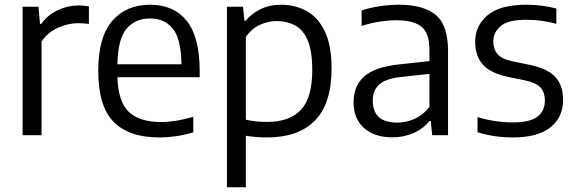

<svg xmlns="http://www.w3.org/2000/svg" viewBox="-20 -571 2433 811"><path d="M75.5 0V-542.5H142.5L149 -470H154Q182 -508.5 224.2 -528.2Q266.5 -548 312.5 -548Q335.5 -548 355.5 -544V-470Q344 -471.5 332.5 -472.2Q321 -473 308.5 -473Q268.5 -473 225.5 -454Q182.5 -435 155.5 -396V0Z M652 9.5Q525 9.5 460 -56.2Q395 -122 395 -271.5Q395 -414.5 454 -482.8Q513 -551 614.5 -551Q714 -551 768.8 -482.8Q823.5 -414.5 823.5 -269.5V-245H476Q479 -140.5 524.5 -98Q570 -55.5 661.5 -55.5Q720.5 -55.5 796.5 -77.5V-12Q757.5 -0.5 722.2 4.5Q687 9.5 652 9.5ZM613.5 -493Q551.5 -493 514.8 -450Q478 -407 476 -299.5H746.5Q745 -406.5 710.2 -449.8Q675.5 -493 613.5 -493Z M938.5 220V-542.5H1006.5L1012.5 -483H1017.5Q1041.5 -513 1080 -532Q1118.5 -551 1167 -551Q1225.5 -551 1274 -525Q1322.5 -499 1351.5 -439.8Q1380.5 -380.5 1380.5 -281.5Q1380.5 -134.5 1311 -62.5Q1241.5 9.5 1107 9.5Q1084 9.5 1061 7.5Q1038 5.5 1018.5 2.5V220ZM1108 -56Q1203 -56 1251 -107Q1299 -158 1299 -274.5Q1299 -355.5 1279.5 -400.8Q1260 -446 1226 -464Q1192 -482 1149 -482Q1112.5 -482 1077.5 -466Q1042.5 -450 1018.5 -415V-65.5Q1059 -56 1108 -56Z M1637.5 9Q1561 9 1517.2 -30.5Q1473.5 -70 1473.5 -139Q1473.5 -210 1520.2 -249.8Q1567 -289.5 1670.5 -299.5L1794 -313V-359Q1794 -433.5 1759 -459.5Q1724 -485.5 1654 -485.5Q1623 -485.5 1584.5 -479.8Q1546 -474 1507.5 -461.5V-527Q1542 -538.5 1584.5 -544.8Q1627 -551 1664.5 -551Q1767.5 -551 1820 -508.5Q1872.5 -466 1872.5 -355.5V0H1805.5L1799.5 -60.5H1794.5Q1768 -27 1726.8 -9Q1685.5 9 1637.5 9ZM1554.5 -146.5Q1554.5 -53 1658 -53Q1693.5 -53 1729.5 -68.2Q1765.5 -83.5 1794 -119.5V-259L1675.5 -246Q1611 -239.5 1582.8 -214.8Q1554.5 -190 1554.5 -146.5Z M2147.5 9.5Q2065.5 9.5 1997 -12.5V-76.5Q2037 -64.5 2073.5 -59.2Q2110 -54 2147.5 -54Q2218 -54 2249.8 -78Q2281.5 -102 2281.5 -145.5Q2281.5 -182.5 2262.2 -202.2Q2243 -222 2198 -231.5L2124.5 -246.5Q2050.5 -262.5 2018.8 -299Q1987 -335.5 1987 -394Q1987 -462.5 2039.8 -506.8Q2092.5 -551 2202 -551Q2269.5 -551 2330 -535V-470.5Q2268 -487.5 2203.5 -487.5Q2126 -487.5 2094.8 -461Q2063.5 -434.5 2063.5 -396Q2063.5 -364 2081.5 -342.8Q2099.5 -321.5 2144.5 -312L2218 -297Q2293 -281 2325.8 -245.8Q2358.5 -210.5 2358.5 -149.5Q2358.5 -75.5 2304.8 -33Q2251 9.5 2147.5 9.5Z"/></svg>

Font: Encode Sans
Style: Regular
Weight: 400
Designer: Multiple Designers
Foundry: Impallari Type
Version: Version 3.002; ttfautohint (v1.8.3) -l 8 -r 50 -G 200 -x 14 